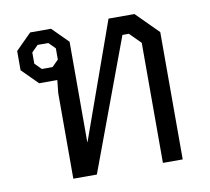

<svg xmlns="http://www.w3.org/2000/svg" viewBox="-67 -633 774 707"><g transform="rotate(-10 320.5 -279.0)"><path d="M152 -320 157 -368H89L30 -427V-499L89 -558H167L226 -499V-124H227L382 -558H479L561 -476V0H487V-449L446 -490H422L240 0H152ZM148 -418 172 -442V-484L148 -508H108L84 -484V-442L108 -418Z"/></g></svg>

Font: Chakra Petch
Style: Regular
Weight: 400
Designer: Katatrad Aksorn Co.,Ltd.
Foundry: Cadson Demak Co.,Ltd.
Version: Version 1.000; ttfautohint (v1.6)